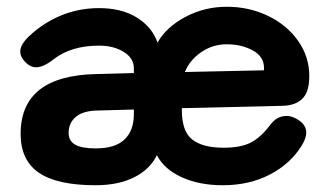

<svg xmlns="http://www.w3.org/2000/svg" viewBox="-20 -538 975 568"><path d="M886 -146Q886 -129 873 -108Q840 -54 779 -22Q718 10 639 10Q570 10 518 -13.5Q466 -37 444 -79Q424 -37 377 -13.5Q330 10 263 10Q149 10 95 -27Q41 -64 41 -142Q41 -315 267 -319L376 -322V-336Q376 -366 346 -384.5Q316 -403 273 -403Q191 -403 139 -363Q109 -339 87 -339Q70 -339 55 -354Q40 -369 40 -386Q40 -405 64 -429Q107 -470 160 -492Q213 -514 273 -514Q340 -514 385 -486Q430 -458 446 -412Q472 -458 528.5 -488Q585 -518 651 -518Q717 -518 773 -491Q829 -464 862 -417Q895 -370 895 -313Q895 -266 874.5 -246Q854 -226 817 -225L518 -218V-212Q518 -149 549 -125Q580 -101 641 -101Q693 -101 722.5 -116.5Q752 -132 779 -168Q799 -195 827 -195Q847 -195 866.5 -180.5Q886 -166 886 -146ZM527 -325 761 -330V-337Q761 -371 727.5 -389Q694 -407 651 -407Q609 -407 575 -383.5Q541 -360 527 -325ZM376 -200V-214L267 -211Q225 -210 204 -192Q183 -174 183 -145Q183 -121 202.5 -110Q222 -99 263 -99Q321 -99 348.5 -125.5Q376 -152 376 -200Z"/></svg>

Font: Mali
Style: Bold
Weight: 700
Designer: Kitiyaporn Chalermlarp | Katatrad Aksorn Co.,Ltd.
Foundry: Cadson Demak Co.,Ltd.
Version: Version 1.000; ttfautohint (v1.6)